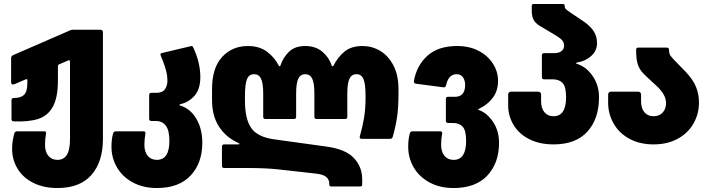

<svg xmlns="http://www.w3.org/2000/svg" viewBox="-20 -720 3564 968"><path d="M41 30Q41 -7 52 -47Q55 -58 66 -58H204Q214 -58 212 -46Q207 -18 207 10Q207 46 224 66Q241 86 270 86Q301 86 317 61Q333 36 333 -20V-410Q333 -414 330 -415.5Q327 -417 323 -415L277 -395Q272 -393 272 -386V-315Q272 -228 246.5 -182Q221 -136 173 -120.5Q125 -105 50 -108Q38 -108 38 -120V-215Q38 -221 41 -223.5Q44 -226 51 -226Q85 -226 101.5 -242Q118 -258 118 -303V-315Q118 -319 115.5 -320.5Q113 -322 110 -320L54 -296L46 -294Q36 -294 36 -305V-426Q36 -438 46 -442L322 -562Q324 -563 331.5 -566.5Q339 -570 345 -570H487Q492 -570 495.5 -566.5Q499 -563 499 -558V-20Q499 96 441 162Q383 228 270 228Q200 228 148 202Q96 176 68.5 130.5Q41 85 41 30Z M542 20Q542 -18 550 -47Q553 -58 564 -58H703Q715 -58 713 -46Q708 -18 708 10Q708 46 725 66Q742 86 771 86Q834 86 834 -10Q834 -64 815.5 -87Q797 -110 768 -110H743Q732 -110 732 -121V-241Q732 -252 743 -252H768Q799 -252 811.5 -270Q824 -288 824 -312Q824 -341 816.5 -367Q809 -393 801.5 -412Q794 -431 791 -438Q789 -444 789 -445Q789 -452 798 -453L941 -487Q943 -488 947 -488Q951 -488 954 -481Q990 -405 990 -332Q990 -270 960.5 -237Q931 -204 890 -195Q885 -194 884.5 -191.5Q884 -189 889 -188Q940 -172 970 -121Q1000 -70 1000 0Q1000 102 941 165Q882 228 771 228Q701 228 649 199.5Q597 171 569.5 123.5Q542 76 542 20Z M1640 210V205Q1640 185 1624.5 172Q1609 159 1571 155L1383 134Q1319 127 1226 127H1110Q1099 127 1099 116V19Q1099 8 1110 8H1181Q1186 8 1187 6Q1188 4 1182 1Q1120 -27 1084.5 -81Q1049 -135 1049 -217V-270Q1049 -378 1100 -433Q1151 -488 1230 -488Q1288 -488 1326.5 -459Q1365 -430 1385 -390Q1387 -386 1390 -386Q1393 -386 1394 -390Q1407 -430 1437 -459Q1467 -488 1519 -488Q1572 -488 1606 -458.5Q1640 -429 1652 -390Q1654 -386 1657 -386Q1660 -386 1662 -390Q1683 -432 1717 -460Q1751 -488 1808 -488Q1855 -488 1896 -464Q1937 -440 1963 -391Q1989 -342 1989 -270V-249Q1989 -175 1981.5 -127Q1974 -79 1960 -30Q1957 -20 1947 -20H1804Q1791 -20 1794 -32Q1807 -78 1815 -123.5Q1823 -169 1823 -229V-236Q1823 -297 1812.5 -321.5Q1802 -346 1777 -346Q1753 -346 1742 -323.5Q1731 -301 1731 -248V-131Q1731 -120 1720 -120H1576Q1565 -120 1565 -131V-248Q1565 -301 1554 -323.5Q1543 -346 1519 -346Q1495 -346 1484 -323.5Q1473 -301 1473 -248V-131Q1473 -120 1462 -120H1318Q1307 -120 1307 -131V-248Q1307 -301 1296 -323.5Q1285 -346 1261 -346Q1236 -346 1225.5 -321.5Q1215 -297 1215 -236V-212Q1215 -121 1246 -75.5Q1277 -30 1359 -18L1626 19Q1722 32 1764 76.5Q1806 121 1806 183V210Q1806 220 1796 220H1650Q1640 220 1640 210Z M2038 20Q2038 -18 2046 -47Q2049 -58 2060 -58H2199Q2211 -58 2209 -46Q2204 -18 2204 10Q2204 46 2221 66Q2238 86 2267 86Q2330 86 2330 -10Q2330 -63 2312.5 -81.5Q2295 -100 2264 -100H2239Q2228 -100 2228 -111V-221Q2228 -232 2239 -232H2274Q2325 -232 2325 -292Q2325 -315 2314 -330.5Q2303 -346 2282 -346Q2241 -346 2229 -290Q2227 -284 2224 -281.5Q2221 -279 2214 -280L2077 -298Q2071 -299 2068.5 -302Q2066 -305 2067 -313Q2081 -390 2135 -439Q2189 -488 2285 -488Q2346 -488 2392.5 -464Q2439 -440 2465 -399.5Q2491 -359 2491 -312Q2491 -262 2464.5 -227Q2438 -192 2396 -172Q2391 -170 2390.5 -168.5Q2390 -167 2395 -165Q2435 -151 2465.5 -106Q2496 -61 2496 0Q2496 102 2437 165Q2378 228 2267 228Q2197 228 2145 199.5Q2093 171 2065.5 123.5Q2038 76 2038 20Z M2542 -190V-242Q2542 -258 2558 -258H2692Q2708 -258 2708 -242V-210Q2708 -174 2725 -154Q2742 -134 2771 -134Q2834 -134 2834 -230Q2834 -283 2816.5 -301.5Q2799 -320 2768 -320H2723Q2712 -320 2712 -331V-441Q2712 -452 2723 -452H2772Q2798 -452 2811 -462.5Q2824 -473 2824 -489Q2824 -508 2811.5 -520Q2799 -532 2768 -550L2704 -588Q2677 -604 2669 -622.5Q2661 -641 2661 -664V-690Q2661 -700 2671 -700H2817Q2827 -700 2827 -690V-689Q2827 -680 2832.5 -674.5Q2838 -669 2857 -656L2918 -615Q2954 -591 2972 -564.5Q2990 -538 2990 -502Q2990 -465 2961.5 -438.5Q2933 -412 2890 -405Q2885 -404 2884.5 -401.5Q2884 -399 2889 -398Q2935 -384 2967.5 -337.5Q3000 -291 3000 -230Q3000 -121 2941.5 -56.5Q2883 8 2771 8Q2701 8 2649 -18Q2597 -44 2569.5 -89.5Q2542 -135 2542 -190Z M3046 -203V-242Q3046 -258 3062 -258H3196Q3212 -258 3212 -242V-210Q3212 -174 3229 -154Q3246 -134 3275 -134Q3304 -134 3321 -152.5Q3338 -171 3338 -201Q3338 -243 3289 -288L3249 -325Q3223 -348 3210.5 -365.5Q3198 -383 3192.5 -406.5Q3187 -430 3187 -469Q3187 -480 3198 -480H3341Q3353 -480 3353 -469Q3353 -450 3360.5 -439Q3368 -428 3398 -398L3437 -358Q3474 -319 3489 -282Q3504 -245 3504 -203Q3504 -146 3476.5 -97.5Q3449 -49 3397 -20.5Q3345 8 3275 8Q3205 8 3153 -20.5Q3101 -49 3073.5 -97.5Q3046 -146 3046 -203Z"/></svg>

Font: Barlow GEO ExtraBold
Style: Regular
Weight: 800
Designer: Jeremy Tribby
Foundry: Tribby Type
Version: Version 1.408